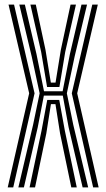

<svg xmlns="http://www.w3.org/2000/svg" viewBox="-20 -820 465 840"><path d="M60.3 0 124.8 -274.4 153.4 -411.8 118.6 -573.2 64.5 -800H88.7L139.5 -583.9L172.6 -420.6H254L285.9 -583.9L336.5 -800H360.8L306.6 -573.2L272.5 -411.8L300.5 -274.4L365.8 0H341.5L280.3 -262.6L254.7 -401.8H171.9L145 -262.6L84.5 0ZM109.3 0 161.5 -247.3 186.7 -382.9H239.2L263.9 -247.3L315.9 0H292L242.8 -236.1L222.6 -364.4H202.8L182.6 -236.1L133.3 0ZM13.7 0 107.6 -411.8 17.3 -800H41.4L131.2 -411.8L37.9 0ZM387.5 0 294.1 -411.8 383.8 -800H408L317.7 -411.8L411.6 0ZM186 -439.4 160.1 -592.6 113 -800H136.6L179.1 -601.5L202.4 -458.7H223L246.1 -601.5L288.7 -800H312.3L265.3 -592.6L239.9 -439.4Z"/></svg>

Font: Big Shoulders Inline Text Thin
Style: Regular
Weight: 100
Designer: Patric King
Foundry: XO Type Co
Version: Version 2.002